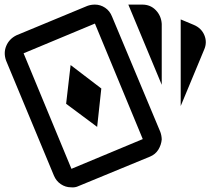

<svg xmlns="http://www.w3.org/2000/svg" viewBox="-20 -723 911 831"><path d="M390.8 -703.1Q414.4 -703.1 434.9 -689.5Q455.4 -675.9 465.1 -650.8Q464.6 -650.8 673.8 -152.3Q679.5 -136.9 680 -119.5Q677.9 -95.9 665.4 -75.4Q652.8 -54.9 629.2 -45.1L320.5 82.1Q305.1 89.7 287.2 87.7Q263.6 87.7 243.3 74.1Q223.1 60.5 213.3 36.9L6.2 -461Q-5.6 -494.4 7.2 -524.6Q20 -554.9 51.3 -570.3L357.9 -697.4Q373.3 -703.1 390.8 -703.1ZM535.4 -703.1H595.9Q631.3 -703.1 654.6 -678.7Q677.9 -654.4 680 -619.5V-355.9ZM762.1 -639 818.5 -615.4Q851.8 -601.5 864.6 -570.5Q877.4 -539.5 863.6 -508.2L762.1 -264.1ZM390.8 -621 82.1 -492.3 289.2 7.7 597.9 -121ZM285.6 -441.5 418.5 -340 400.5 -173.8 266.2 -273.8Z"/></svg>

Font: FiraCode Nerd Font
Style: Regular
Weight: 400
Designer: Carrois Corporate, Edenspiekermann AG, Nikita Prokopov
Foundry: Carrois Corporate, Edenspiekermann AG, Nikita Prokopov
Version: Version 6.002;Nerd Fonts 2.2.2